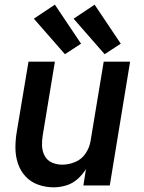

<svg xmlns="http://www.w3.org/2000/svg" viewBox="-20 -794 616 822"><path d="M210 8Q236 8 263 0Q290 -8 311.5 -27Q333 -46 348 -70L337 0H450L537 -530H424L368 -192Q364 -164 347 -138Q330 -112 302 -100.5Q274 -89 246 -89Q223 -89 202.5 -98Q182 -107 171.5 -126.5Q161 -146 160 -169Q159 -192 163 -215L215 -530H102L52 -231Q46 -196 46 -161.5Q46 -127 56.5 -95Q67 -63 89 -39Q111 -15 143 -3.5Q175 8 210 8ZM428 -562 497 -607 385 -774 295 -714ZM258 -562 327 -607 215 -774 125 -714Z"/></svg>

Font: Iosevka Sparkle SmBdObl
Style: Regular
Weight: 600
Italic angle: -9°
Designer: Belleve Invis
Foundry: Belleve Invis
Version: Version 4.5.0; ttfautohint (v1.8.3)